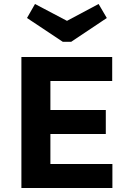

<svg xmlns="http://www.w3.org/2000/svg" viewBox="-20 -940 654 960"><path d="M87 -655H232V0H87ZM98 -535V-655H541V-535ZM98 0V-120H542V0ZM98 -270V-390H509V-270ZM514 -850 336 -731H307L306 -831L473 -920ZM115 -850 155 -920 324 -831 323 -731H294Z"/></svg>

Font: Intel One Mono Light
Style: Regular
Weight: 300
Monospace: yes
Designer: Fred Shallcrass
Foundry: Frere-Jones Type LLC
Version: Version 1.004